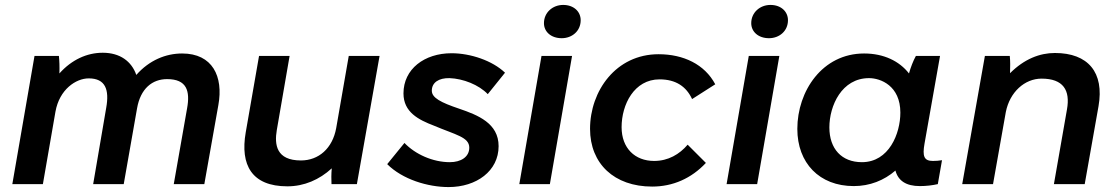

<svg xmlns="http://www.w3.org/2000/svg" viewBox="-20 -747 4531 779"><path d="M30 0H154L205 -294C221 -384 288 -429 340 -429C408 -429 424 -383 411 -310L358 0H482L536 -307C550 -388 598 -426 658 -426C738 -426 752 -378 739 -307L685 0H809L866 -321C887 -437 842 -530 719 -530C653 -530 586 -503 533 -443C514 -498 467 -533 397 -533C333 -533 271 -505 221 -449C222 -477 221 -501 219 -520H120Z M1146 9C1214 9 1276 -18 1326 -64C1324 -42 1324 -16 1325 0H1428L1520 -520H1395L1344 -227C1329 -145 1273 -96 1201 -96C1101 -96 1093 -160 1103 -219L1155 -520H1031L977 -210C954 -78 1001 9 1146 9Z M1800 12C1913 12 2003 -53 2003 -154C2003 -247 1919 -280 1843 -306C1769 -331 1732 -350 1732 -379C1732 -412 1760 -431 1804 -430C1859 -428 1923 -403 1959 -365L2029 -452C1978 -501 1889 -531 1812 -531C1702 -531 1617 -467 1617 -368C1617 -292 1678 -261 1741 -237C1828 -200 1884 -191 1884 -148C1884 -110 1850 -89 1805 -89C1736 -89 1665 -121 1621 -167L1551 -81C1613 -19 1716 12 1800 12Z M2087 0H2211L2301 -520H2177ZM2259 -592C2301 -592 2336 -621 2336 -665C2336 -700 2308 -727 2265 -727C2222 -727 2187 -696 2187 -653C2187 -618 2216 -592 2259 -592Z M2626 10C2710 10 2785 -23 2844 -86L2770 -160C2737 -121 2691 -94 2634 -94C2556 -94 2502 -146 2502 -231C2502 -323 2553 -425 2656 -425C2723 -425 2765 -395 2788 -345L2882 -405C2839 -486 2753 -527 2652 -527C2479 -527 2374 -378 2374 -224C2374 -83 2472 10 2626 10Z M2928 0H3052L3142 -520H3018ZM3100 -592C3142 -592 3177 -621 3177 -665C3177 -700 3149 -727 3106 -727C3063 -727 3028 -696 3028 -653C3028 -618 3057 -592 3100 -592Z M3712 8C3738 8 3763 5 3785 0L3802 -97C3790 -95 3778 -94 3765 -94C3729 -94 3722 -113 3731 -164L3794 -520H3696C3685 -500 3675 -474 3668 -449C3629 -499 3566 -530 3486 -530C3316 -530 3215 -377 3215 -224C3215 -86 3304 8 3444 8C3509 8 3567 -15 3613 -55C3624 -14 3656 8 3712 8ZM3506 -430C3553 -430 3633 -399 3633 -290C3633 -205 3587 -89 3477 -89C3395 -89 3345 -143 3345 -230C3345 -318 3395 -430 3506 -430Z M3884 0H4009L4061 -293C4077 -373 4137 -428 4206 -428C4294 -428 4323 -381 4309 -303L4256 0H4381L4437 -316C4461 -453 4395 -532 4260 -532C4199 -532 4136 -508 4078 -450C4079 -475 4079 -501 4077 -520H3976Z"/></svg>

Font: Fixel Display 20240404 SemiBold
Style: Italic
Weight: 600
Italic angle: -10°
Designer: AlfaBravo + MacPaw
Foundry: Kyrylo Tkachov, Marchela Mozhyna, Serhii Makarenko, Maria Weinstein, Zakhar Kryvoshyya
Version: Version 1.211;Glyphs 3.2 (3225)